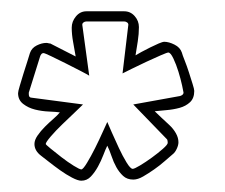

<svg xmlns="http://www.w3.org/2000/svg" viewBox="-20 -762 399 340"><path d="M62 -686Q64 -686 65.5 -685.5Q67 -685 69 -685L114 -662Q112 -674 109.5 -687.5Q107 -701 107 -713Q107 -724 114.5 -733Q122 -742 133 -742H200Q211 -742 218.5 -733.5Q226 -725 226 -714Q226 -702 224 -689Q222 -676 220 -664Q223 -666 230.5 -670Q238 -674 246 -678Q254 -682 261 -685Q268 -688 271 -688Q279 -688 289 -683Q299 -678 302 -669Q303 -665 307 -655Q311 -645 314.5 -634Q318 -623 321 -613.5Q324 -604 324 -601Q324 -588 316.5 -581Q309 -574 298 -571Q287 -568 275 -567Q263 -566 254 -565Q259 -560 266 -553.5Q273 -547 280 -540.5Q287 -534 291.5 -526Q296 -518 296 -510Q296 -505 293 -498.5Q290 -492 286 -489Q280 -484 271.5 -476.5Q263 -469 253 -462Q243 -455 233.5 -449.5Q224 -444 216 -444Q205 -444 198 -450.5Q191 -457 186 -466Q181 -475 177.5 -485.5Q174 -496 170 -504Q167 -498 163 -487.5Q159 -477 153.5 -467Q148 -457 141 -449.5Q134 -442 124 -442Q118 -442 107.5 -447.5Q97 -453 86.5 -460.5Q76 -468 66.5 -475.5Q57 -483 53 -486Q41 -495 41 -507Q41 -514 46.5 -522Q52 -530 59.5 -537.5Q67 -545 74.5 -551.5Q82 -558 86 -563Q79 -564 66.5 -564.5Q54 -565 42 -568Q30 -571 21 -578Q12 -585 12 -597Q12 -600 15 -610Q18 -620 21.5 -631.5Q25 -643 28.5 -653.5Q32 -664 33 -668Q36 -677 45 -681.5Q54 -686 62 -686ZM31 -595Q31 -589 36 -589L127 -577Q124 -574 113 -563.5Q102 -553 90.5 -542Q79 -531 70 -520.5Q61 -510 61 -507Q61 -506 69.5 -499Q78 -492 89 -483.5Q100 -475 110.5 -468.5Q121 -462 124 -462Q127 -462 134 -473.5Q141 -485 148.5 -500Q156 -515 162 -528.5Q168 -542 170 -546Q172 -541 178 -527.5Q184 -514 190.5 -500Q197 -486 204 -474.5Q211 -463 215 -463Q218 -463 228 -469Q238 -475 249 -483Q260 -491 268.5 -498.5Q277 -506 277 -509Q277 -513 276 -515L216 -577L299 -592Q305 -594 305 -598Q305 -599 302.5 -610.5Q300 -622 296 -635Q292 -648 287 -658.5Q282 -669 278 -669Q276 -669 264.5 -664Q253 -659 239 -652.5Q225 -646 213 -640Q201 -634 197 -632L207 -716Q208 -720 205.5 -722Q203 -724 200 -724H133Q130 -724 127.5 -722Q125 -720 126 -716L138 -628Q135 -630 122.5 -636.5Q110 -643 96 -650Q82 -657 70.5 -662.5Q59 -668 57 -668Q53 -668 51 -662L31 -598Z"/></svg>

Font: RonaldsonGothicLicht
Style: Regular
Weight: 400
Designer: Mr. Robertson for MacKellar, Smiths & Jordan Co. Philadelphia
Foundry: CAT-Fonts Peter Wiegel
Version: 1.000